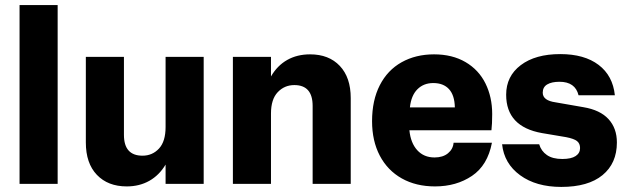

<svg xmlns="http://www.w3.org/2000/svg" viewBox="-20 -724 2466 756"><path d="M57 -704H207V0H57Z M632 -500H782V0H632V-76Q607 -34 568 -12Q529 10 479 10Q405 10 361.5 -35.5Q318 -81 318 -163V-500H468V-193Q468 -111 541 -111Q580 -111 606 -139Q632 -167 632 -224Z M1361 -338V0H1211V-307Q1211 -389 1139 -389Q1100 -389 1073.5 -361Q1047 -333 1047 -277V0H897V-500H1047V-423Q1072 -466 1111 -488Q1150 -510 1201 -510Q1275 -510 1318 -464.5Q1361 -419 1361 -338Z M1766 -162H1917Q1900 -73 1838.5 -31.5Q1777 10 1693 10Q1618 10 1562 -21.5Q1506 -53 1475.5 -111Q1445 -169 1445 -247Q1445 -329 1475.5 -388.5Q1506 -448 1561.5 -479Q1617 -510 1689 -510Q1761 -510 1813 -479.5Q1865 -449 1891.5 -395.5Q1918 -342 1918 -275Q1918 -235 1915 -211H1592Q1597 -161 1623 -132.5Q1649 -104 1691 -104Q1724 -104 1744 -120.5Q1764 -137 1766 -162ZM1594 -301H1771Q1770 -349 1748 -373Q1726 -397 1686 -397Q1648 -397 1623.5 -372.5Q1599 -348 1594 -301Z M1957 -156H2103Q2111 -129 2133.5 -113.5Q2156 -98 2194 -98Q2229 -98 2246.5 -109.5Q2264 -121 2264 -141Q2264 -159 2252 -168.5Q2240 -178 2209 -184L2114 -200Q1973 -225 1973 -351Q1973 -424 2030.5 -467.5Q2088 -511 2186 -511Q2281 -511 2337 -468.5Q2393 -426 2401 -349H2258Q2245 -402 2183 -402Q2152 -402 2134.5 -391.5Q2117 -381 2117 -359Q2117 -328 2168 -321L2277 -302Q2343 -291 2376 -255Q2409 -219 2409 -163Q2409 -81 2352.5 -34.5Q2296 12 2190 12Q2091 12 2028 -34Q1965 -80 1957 -156Z"/></svg>

Font: CBA Beacon Sans Extra Bold
Style: Regular
Weight: 800
Designer: Wei Huang
Foundry: Wei Huang
Version: Version 1.002